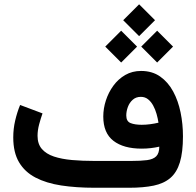

<svg xmlns="http://www.w3.org/2000/svg" viewBox="-20 -885 925 905"><path d="M635.7 -864.7 560.7 -789.7 635.7 -714.7 710.7 -789.7ZM720.7 -740.3 645.7 -665.3 720.7 -590.3 795.7 -665.3ZM551.1 -740.3 476.1 -665.3 551.1 -590.3 626.1 -665.3ZM647.9 -296.8Q615.9 -296.8 595.6 -304.8Q575.2 -312.8 575.2 -340.7Q575.2 -360.5 582.7 -380.8Q590.1 -401 605.5 -414.7Q620.9 -428.5 643.8 -428.5Q663.6 -428.5 677.8 -417.1Q692 -405.8 702 -387.5Q712 -369.2 718 -347.9Q724 -326.5 727 -306.7Q707.5 -302.1 687.7 -299.5Q668 -296.8 647.9 -296.8ZM730.9 -193.7Q730.6 -162.6 716.4 -148.3Q702.2 -134.1 673 -130.2Q643.8 -126.4 597.3 -126.4H426.3Q368.6 -126.4 319.5 -130.7Q270.5 -135.1 234.1 -147.2Q197.7 -159.4 177.3 -182.9Q157 -206.4 157 -244.7Q157 -270.8 164.6 -299.3Q172.3 -327.8 180.4 -350.5L74.8 -390.2Q60.8 -356.3 51.7 -317.4Q42.5 -278.4 42.5 -237.1Q42.5 -166.5 69.6 -120.5Q96.7 -74.5 147.2 -48.1Q197.7 -21.7 268.3 -10.8Q339 0 426.3 0H588.5Q656 0 704.1 -10Q752.1 -19.9 782.8 -46Q813.4 -72.2 827.9 -119.9Q842.4 -167.7 842.4 -242.8Q842.4 -300 831.2 -354.9Q820 -409.9 796.2 -453.9Q772.4 -497.9 734.9 -524.3Q697.4 -550.6 644.8 -550.6Q603.5 -550.6 570.6 -531.7Q537.7 -512.8 514.6 -481.3Q491.5 -449.8 479.2 -411.9Q466.8 -373.9 466.8 -335.7Q466.8 -258.3 514.6 -221.3Q562.4 -184.4 647.8 -184.4Q669.6 -184.4 690.6 -186.8Q711.6 -189.3 730.9 -193.7Z"/></svg>

Font: Vazirmatn
Style: Regular
Weight: 400
Designer: Saber Rastikerdar
Foundry: Saber Rastikerdar
Version: Version 33.003;September 2, 2022;FontCreator 14.0.0.2862 64-